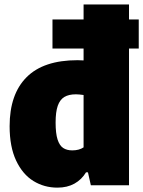

<svg xmlns="http://www.w3.org/2000/svg" viewBox="-20 -828 640 858"><path d="M600 -611H556.5V0H386L373 -58H364.5Q345 -25.5 312.8 -7.5Q280.5 10.5 236.5 10.5Q177.5 10.5 129.2 -19.2Q81 -49 52 -110.5Q23 -172 23 -264Q23 -407 98.8 -483Q174.5 -559 326.5 -559Q336.5 -559 353.5 -558V-611H214.5V-741H353.5V-808H556.5V-741H600ZM353.5 -403.5Q332.5 -406.5 319 -406.5Q287.5 -406.5 267.8 -394.8Q248 -383 238.2 -355.5Q228.5 -328 228.5 -280.5Q228.5 -232 237.2 -204.8Q246 -177.5 262.2 -166.8Q278.5 -156 303 -156Q333.5 -156 353.5 -169.5Z"/></svg>

Font: Encode Sans Semi Condensed Black
Style: Regular
Weight: 900
Width: 4
Designer: Multiple Designers
Foundry: Impallari Type
Version: Version 2.000